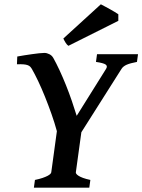

<svg xmlns="http://www.w3.org/2000/svg" viewBox="-20 -865 656 885"><path d="M391.6 0H136.2L141.1 -35.6Q162.1 -40 176.3 -44.9Q190.4 -49.8 199.2 -54.4Q208 -59.1 211.9 -63.2Q215.8 -67.4 216.3 -70.8L242.2 -260.3Q231.9 -298.3 217.5 -339.1Q203.1 -379.9 187.5 -418.7Q171.9 -457.5 156 -491Q140.1 -524.4 126.5 -547.9Q123 -553.7 118.9 -557.9Q114.7 -562 107.4 -564.7Q100.1 -567.4 88.4 -568.4Q76.7 -569.3 58.1 -568.8L59.6 -604.5Q73.2 -606.9 91.1 -609.9Q108.9 -612.8 126.5 -615.2Q144 -617.7 159.7 -619.4Q175.3 -621.1 184.6 -621.1Q195.8 -621.1 207.5 -615.2Q219.2 -609.4 225.6 -598.1Q239.3 -573.7 254.4 -541.3Q269.5 -508.8 283.9 -472.9Q298.3 -437 311 -400.1Q323.7 -363.3 333.5 -331.1L468.8 -547.4Q477.1 -560.5 466.8 -567.6Q456.5 -574.7 422.4 -579.6L427.2 -615.2H616.2L611.3 -579.6Q595.7 -576.7 584 -573.5Q572.3 -570.3 564 -566.7Q555.7 -563 549.8 -558.3Q543.9 -553.7 540 -547.4L355 -255.4L329.6 -70.8Q329.1 -67.9 331.8 -63.7Q334.5 -59.6 342 -54.7Q349.6 -49.8 362.8 -44.9Q376 -40 396.5 -35.6ZM525.4 -769 295.4 -653.8Q288.6 -658.2 282.5 -668Q276.4 -677.7 272 -687.5L444.8 -845.2Q454.1 -840.3 465.6 -834.2Q477.1 -828.1 488.3 -821.8Q499.5 -815.4 509.3 -809.6Q519 -803.7 525.4 -799.3Z"/></svg>

Font: Gentium Basic
Style: Bold Italic
Weight: 700
Italic angle: -8°
Designer: J. Victor Gaultney and Annie Olsen
Foundry: SIL International
Version: Version 1.102; 2013; Maintenance release